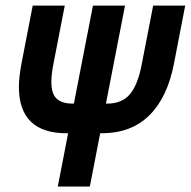

<svg xmlns="http://www.w3.org/2000/svg" viewBox="-20 -679 694 699"><path d="M344.7 -193.8 307.1 0H190.4L228 -193.8H223.1Q48.8 -193.8 48.8 -362.8Q48.8 -397.9 58.1 -447.3L99.1 -658.7H215.8L174.3 -445.3Q167 -408.2 167 -381.3Q167 -336.9 186.8 -319.3Q206.5 -301.8 244.6 -301.8H249L318.4 -658.7H435.1L365.7 -301.8H370.1Q423.8 -301.8 452.9 -335.9Q481.9 -370.1 496.1 -445.3L537.6 -658.7H654.3L613.3 -447.3Q589.4 -323.7 523.4 -258.8Q457.5 -193.8 349.6 -193.8Z"/></svg>

Font: Liberation Mono
Style: Bold Italic
Weight: 700
Italic angle: -12°
Monospace: yes
Designer: Steve Matteson
Foundry: Ascender Corporation
Version: Version 2.1.5